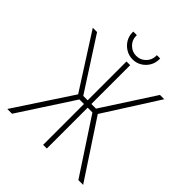

<svg xmlns="http://www.w3.org/2000/svg" viewBox="-231 -997 1140 1140"><g transform="rotate(45 339.0 -427.0)"><path d="M451 -854H423V-847Q423 -813 398.5 -788.5Q374 -764 339 -764Q305 -764 280 -788.5Q255 -813 255 -847V-854H225V-847Q225 -816 240.5 -790.5Q256 -765 282 -749.5Q308 -734 339 -734Q370 -734 395.5 -749.5Q421 -765 436 -790.5Q451 -816 451 -847ZM618 0H658L422 -359L639 -700H603L392 -374H353V-700H322V-374H285L75 -700H39L257 -359L21 0H61L284 -343H322V0H353V-343H393Z"/></g></svg>

Font: Advent Pro ExtraLight
Style: Regular
Weight: 250
Version: Version 3.000